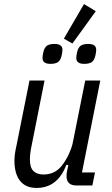

<svg xmlns="http://www.w3.org/2000/svg" viewBox="-20 -912 550 944"><path d="M199 -516 135 -194Q127 -156 127 -128Q127 -88 144.5 -71Q162 -54 194 -54Q248 -54 282 -95Q303 -121 318.5 -154.5Q334 -188 339 -216L399 -516H473L383 -64H447L434 0H356Q307 0 307 -47Q307 -55 308 -62Q309 -69 311 -77L316 -101H306Q263 12 160 12Q106 12 78.5 -23Q51 -58 51 -122Q51 -138 53.5 -156Q56 -174 61 -196L125 -516ZM336 -698 294 -722 393 -892 451 -857ZM228 -598Q189 -598 189 -627Q189 -638 193 -655Q198 -678 210.5 -687Q223 -696 248 -696Q287 -696 287 -667Q287 -656 283 -639Q278 -616 265.5 -607Q253 -598 228 -598ZM394 -598Q355 -598 355 -627Q355 -638 359 -655Q364 -678 376.5 -687Q389 -696 414 -696Q453 -696 453 -667Q453 -656 449 -639Q444 -616 431.5 -607Q419 -598 394 -598Z"/></svg>

Font: IBM Plex Sans Condensed
Style: Italic
Weight: 400
Width: 3
Italic angle: -11°
Designer: Mike Abbink, Paul van der Laan, Pieter van Rosmalen
Foundry: Bold Monday
Version: Version 1.3